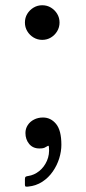

<svg xmlns="http://www.w3.org/2000/svg" viewBox="-20 -556 329 732"><path d="M77 -49Q77 -24.5 91.2 -7.2Q105.5 10 130 10Q138 10 143.8 9Q149.5 8 155.5 4Q159.5 1.5 162.8 0Q166 -1.5 166.5 4.5Q169.5 33 159 57Q148.5 81 129.5 96.2Q110.5 111.5 87.5 115Q82 115.5 78.5 117.5Q75 119.5 75 126.5V148Q75 154.5 78 155.2Q81 156 86.5 155.5Q117.5 152.5 141.2 137Q165 121.5 181.2 98Q197.5 74.5 205.8 47.8Q214 21 214 -4Q214 -59 193.8 -83.5Q173.5 -108 144 -108Q125 -108 109.8 -100.2Q94.5 -92.5 85.8 -79Q77 -65.5 77 -49ZM75 -470Q75 -452 84 -437Q93 -422 108 -413Q123 -404 141 -404Q159.5 -404 174.2 -413Q189 -422 198 -437Q207 -452 207 -470Q207 -488.5 198 -503.2Q189 -518 174.2 -527Q159.5 -536 141 -536Q123 -536 108 -527Q93 -518 84 -503.2Q75 -488.5 75 -470Z"/></svg>

Font: Besley
Style: Regular
Weight: 400
Designer: Owen Earl
Foundry: indestructible type*
Version: Version 4.000